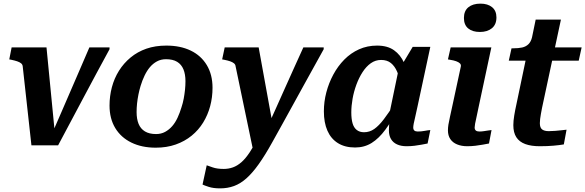

<svg xmlns="http://www.w3.org/2000/svg" viewBox="-20 -800 3222 1057"><path d="M236 -539H44L31 -473L42 -471Q61 -467 74.5 -462.5Q88 -458 96 -451.5Q104 -445 105 -435L153 0H300Q335 -66 370.5 -132.5Q406 -199 441 -265Q476 -331 511.5 -397Q547 -463 583 -529V-539H472Q447 -480 421 -420.5Q395 -361 369.5 -301.5Q344 -242 318 -182.5Q292 -123 266 -63L284 -46Z M979 -209Q987 -233 991.5 -257.5Q996 -282 998.5 -306Q1001 -330 1001 -353Q1001 -391 990 -418Q979 -445 955.5 -459.5Q932 -474 894 -474Q866 -474 844 -462Q822 -450 805.5 -430.5Q789 -411 776 -384Q763 -357 754 -327Q747 -304 742 -279Q737 -254 734.5 -230Q732 -206 732 -183Q732 -145 743 -118Q754 -91 778 -76.5Q802 -62 839 -62Q867 -62 889 -74Q911 -86 928 -105.5Q945 -125 957.5 -152Q970 -179 979 -209ZM583 -219Q583 -271 596 -320Q609 -369 635 -410.5Q661 -452 699 -483.5Q737 -515 786 -532Q835 -549 896 -549Q973 -549 1030 -521.5Q1087 -494 1118.5 -441.5Q1150 -389 1150 -317Q1150 -264 1137 -215.5Q1124 -167 1098.5 -125.5Q1073 -84 1035 -53Q997 -22 947.5 -4.5Q898 13 837 13Q761 13 703.5 -15Q646 -43 614.5 -95Q583 -147 583 -219Z M1378 49 1434 -11 1484 -99 1404 -539H1217L1203 -473L1214 -471Q1234 -467 1247 -462.5Q1260 -458 1268 -451.5Q1276 -445 1277 -435ZM1445 -84 1405 -48Q1378 3 1355 38Q1332 73 1309 93Q1286 113 1262 121.5Q1238 130 1212 130Q1175 130 1151 121.5Q1127 113 1118 110L1095 216Q1105 221 1130 229Q1155 237 1192 237Q1233 237 1268.5 224Q1304 211 1337 181.5Q1370 152 1404.5 103.5Q1439 55 1479 -17Q1506 -65 1534 -116Q1562 -167 1590.5 -218.5Q1619 -270 1647.5 -322Q1676 -374 1705 -426Q1734 -478 1762 -529V-539H1650Q1624 -482 1598.5 -425.5Q1573 -369 1547.5 -312Q1522 -255 1496.5 -198Q1471 -141 1445 -84Z M2230 -352 2186 -335Q2179 -376 2166 -406Q2153 -436 2132 -453Q2111 -470 2078 -470Q2047 -470 2021.5 -452Q1996 -434 1976 -403Q1956 -372 1942 -334Q1928 -296 1921 -256.5Q1914 -217 1914 -181Q1914 -145 1921 -121Q1928 -97 1944 -84.5Q1960 -72 1984 -72Q2015 -72 2040.5 -90Q2066 -108 2093 -143.5Q2120 -179 2153 -231L2171 -198Q2136 -133 2101 -85.5Q2066 -38 2026 -13Q1986 12 1935 12Q1879 12 1840.5 -12Q1802 -36 1782.5 -80.5Q1763 -125 1763 -187Q1763 -240 1776.5 -291.5Q1790 -343 1815 -389.5Q1840 -436 1875.5 -472Q1911 -508 1956.5 -528.5Q2002 -549 2056 -549Q2113 -549 2149 -523.5Q2185 -498 2204.5 -454Q2224 -410 2230 -352ZM2349 -542 2279 -216Q2272 -181 2266 -157Q2260 -133 2257.5 -119Q2255 -105 2255 -98Q2255 -87 2261 -81.5Q2267 -76 2280 -76Q2299 -76 2317.5 -79.5Q2336 -83 2349 -84L2334 -10Q2319 -7 2300.5 -3.5Q2282 0 2261.5 2.5Q2241 5 2218 5Q2188 5 2166 -5Q2144 -15 2132.5 -34.5Q2121 -54 2121 -82Q2121 -91 2122 -109Q2123 -127 2126 -151L2117 -142L2174 -416L2182 -425L2252 -542Z M2446 -82Q2446 -97 2448.5 -113.5Q2451 -130 2457 -156Q2463 -182 2472 -225L2517 -434Q2519 -444 2512 -451Q2505 -458 2491 -463Q2477 -468 2457 -471L2446 -473L2461 -539H2685L2616 -216Q2609 -180 2603.5 -156.5Q2598 -133 2595.5 -119Q2593 -105 2593 -98Q2593 -87 2599.5 -81.5Q2606 -76 2619 -76Q2632 -76 2644 -78Q2656 -80 2667 -81.5Q2678 -83 2686 -84L2672 -10Q2656 -7 2637 -3.5Q2618 0 2596.5 2.5Q2575 5 2552 5Q2521 5 2496.5 -5Q2472 -15 2459 -34.5Q2446 -54 2446 -82ZM2534 -701Q2534 -740 2558.5 -760Q2583 -780 2625 -780Q2665 -780 2689 -760.5Q2713 -741 2713 -704Q2713 -665 2688 -644.5Q2663 -624 2622 -624Q2581 -624 2557.5 -643.5Q2534 -663 2534 -701Z M2951 5Q2904 5 2871.5 -7Q2839 -19 2822.5 -44.5Q2806 -70 2806 -111Q2806 -134 2811 -164.5Q2816 -195 2823 -226L2885 -522L2951 -539H3182L3166 -466H2781L2796 -534H2805Q2834 -534 2854.5 -538.5Q2875 -543 2889 -556.5Q2903 -570 2909 -595L2929 -692H3068L2964 -206Q2961 -190 2958 -174Q2955 -158 2953.5 -145Q2952 -132 2952 -122Q2952 -97 2964.5 -87.5Q2977 -78 3001 -78Q3017 -78 3036 -79.5Q3055 -81 3072 -83Q3089 -85 3099 -86L3084 -5Q3061 -1 3027.5 2Q2994 5 2951 5Z"/></svg>

Font: Roboto Serif 20pt SemiBold
Style: Italic
Weight: 600
Italic angle: -10°
Version: Version 1.007